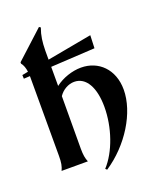

<svg xmlns="http://www.w3.org/2000/svg" viewBox="-160 -900 891 1078"><g transform="rotate(-20 286.0 -361.0)"><path d="M282 73 291 81C432 -12 532 -174 532 -310C532 -432 452 -508 348 -508C295 -508 236 -488 193 -455V-569L457 -584L460 -661L193 -612V-666C194 -717 198 -753 214 -797L205 -803L40 -652V-644C52 -629 58 -611 61 -588L25 -581L26 -559L63 -561V-559V-84C63 -44 59 -24 48 0H205C196 -22 192 -43 192 -80L193 -394C214 -426 250 -446 285 -446C356 -446 397 -371 397 -256C397 -134 352 -3 282 73Z"/></g></svg>

Font: Sinistre
Style: Bold
Weight: 700
Designer: Jules Durand
Foundry: Collletttivo
Version: Version 69.420;Glyphs 3.2 (3217)